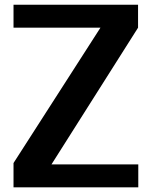

<svg xmlns="http://www.w3.org/2000/svg" viewBox="-20 -805 650 825"><path d="M573.2 -686 201.2 -98.6H574.2V0H38.1V-104.5L411.6 -686H38.1V-784.7H573.2Z"/></svg>

Font: Dhyana
Style: Bold
Weight: 700
Foundry: Vernon Adams
Version: Version 1.002; ttfautohint (v0.8.51-6076)